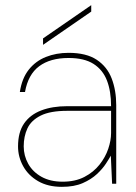

<svg xmlns="http://www.w3.org/2000/svg" viewBox="-20 -713 529 745"><path d="M220 12Q166 12 128 -10Q90 -32 70 -68Q50 -104 50 -145Q50 -200 73.5 -234Q97 -268 140 -284.5Q183 -301 241 -301H411Q411 -359 395 -400.5Q379 -442 343 -465Q307 -488 246 -488Q175 -488 132 -456Q89 -424 77 -356H57Q65 -409 91.5 -442.5Q118 -476 158 -492Q198 -508 246 -508Q315 -508 355.5 -481Q396 -454 413.5 -408Q431 -362 431 -305V0H415L410 -109Q404 -98 391 -78Q378 -58 356 -37.5Q334 -17 301 -2.5Q268 12 220 12ZM223 -8Q272 -8 307.5 -26.5Q343 -45 366 -74Q389 -103 400 -135.5Q411 -168 411 -197V-283H241Q175 -283 138 -264.5Q101 -246 86.5 -215Q72 -184 72 -145Q72 -109 89.5 -77.5Q107 -46 141 -27Q175 -8 223 -8ZM147 -539V-564L334 -693V-668Z"/></svg>

Font: DM Sans 24pt Thin
Style: Regular
Weight: 250
Designer: Colophon Foundry, Jonny Pinhorn
Foundry: Colophon Foundry
Version: Version 4.004;gftools[0.9.30]